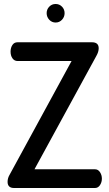

<svg xmlns="http://www.w3.org/2000/svg" viewBox="-20 -943 548 963"><path d="M18 -31Q18 -50 29 -68L339 -637H68Q52 -637 42.5 -650.5Q33 -664 33 -684Q33 -703 42 -717Q51 -731 68 -731H441Q475 -731 475 -701Q475 -683 463 -662L153 -94H456Q472 -94 481.5 -79.5Q491 -65 491 -47Q491 -29 481.5 -14.5Q472 0 456 0H51Q18 0 18 -31ZM227 -844Q214 -858 214 -877Q214 -896 227 -909.5Q240 -923 259 -923Q278 -923 291 -909.5Q304 -896 304 -877Q304 -858 291 -844Q278 -830 259 -830Q240 -830 227 -844Z"/></svg>

Font: TerminalDosisSemiBold
Style: Bold
Weight: 600
Designer: EdgarTolentino, PabloImpallari, IginoMarini
Foundry: EdgarTolentino, PabloImpallari, IginoMarini
Version: Version 1.006